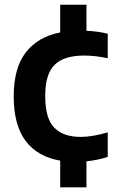

<svg xmlns="http://www.w3.org/2000/svg" viewBox="-20 -686 508 826"><path d="M239 120V5Q142 -11.5 90.5 -79.5Q39 -147.5 39 -272Q39 -393 90.8 -460.2Q142.5 -527.5 239 -546.5V-665.5H352V-553.5Q400 -551.5 443.5 -541V-435.5Q389.5 -447 342 -447Q255.5 -447 215 -407.2Q174.5 -367.5 174.5 -273.5Q174.5 -177 213.2 -137Q252 -97 327.5 -97Q376.5 -97 443.5 -116.5V-11Q401 3 352 8V120Z"/></svg>

Font: Encode Sans SmBold
Style: Regular
Weight: 600
Designer: Multiple Designers
Foundry: Impallari Type
Version: Version 3.002; ttfautohint (v1.8.3) -l 8 -r 50 -G 200 -x 14 